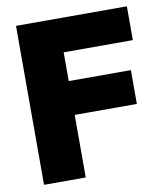

<svg xmlns="http://www.w3.org/2000/svg" viewBox="-80 -774 727 841"><g transform="rotate(-10 283.5 -353.5)"><path d="M47.9 -707H541V-556.6H233.4V-428.7H509.8V-278.3H233.4V0H47.9Z"/></g></svg>

Font: Pretendard JP Black
Style: Regular
Weight: 900
Designer: Base glyphs from Inter by Rasmus Andersson; Hangeul glyphs from Noto Sans CJK(Source Han Sans) by Jang Soo-young and Kan
Foundry: Kil Hyung-jin
Version: Version 1.309